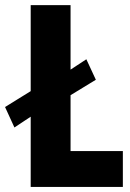

<svg xmlns="http://www.w3.org/2000/svg" viewBox="-40 -740 515 760"><path d="M17.1 -235.4 -20 -316.4 104 -393.1 213.9 -447.8 301.8 -505.4 339.4 -424.3 213.9 -347.7 104 -293ZM81.5 0V-719.7H239.3V-142.1H446.3V0Z"/></svg>

Font: Reddit Sans Condensed ExtraBold
Style: Regular
Weight: 800
Designer: Stephen Hutchings
Foundry: Reddit
Version: Version 1.014